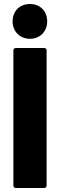

<svg xmlns="http://www.w3.org/2000/svg" viewBox="-20 -940 300 960"><path d="M130 -746C180 -746 216 -783 216 -833C216 -885 180 -920 130 -920C79 -920 43 -885 43 -833C43 -783 79 -746 130 -746ZM59 0H201C208 0 213 -5 213 -12V-688C213 -695 208 -700 201 -700H59C52 -700 47 -695 47 -688V-12C47 -5 52 0 59 0Z"/></svg>

Font: Barlow Semi Condensed ExtraBold
Style: Regular
Weight: 800
Width: 4
Designer: Jeremy Tribby
Foundry: Tribby Type
Version: Version 1.422;hotconv 1.0.109;makeotfexe 2.5.65596